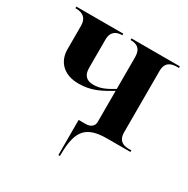

<svg xmlns="http://www.w3.org/2000/svg" viewBox="-168 -684 1017 1041"><g transform="rotate(30 340.5 -163.0)"><path d="M334 210H344V199C345 48 389 0 521 0H664V-10H647C620 -10 581 -18 581 -75V-459C581 -513 614 -526 653 -526H664V-536H361V-526H363C399 -526 429 -512 429 -458V-259C377 -227 347 -215 306 -215C264 -215 242 -237 242 -283V-459C242 -515 278 -526 308 -526H310V-536H16V-526H19C62 -526 90 -507 90 -458V-312C90 -234 142 -180 234 -180C312 -180 363 -207 429 -247V-52C429 -25 407 -10 378 -10H334Z"/></g></svg>

Font: Noto Serif Display
Style: Bold
Weight: 700
Designer: Monotype Design Team
Foundry: Monotype Imaging Inc.
Version: Version 2.009